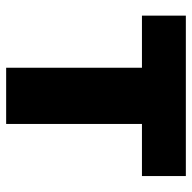

<svg xmlns="http://www.w3.org/2000/svg" viewBox="-20 -588 609 608"><g transform="rotate(90 284.0 -284.5)"><path d="M195 0H373V-430H538V-569H30V-430H195Z"/></g></svg>

Font: Noto Sans JP Black
Style: Regular
Weight: 900
Designer: Ryoko NISHIZUKA  (kana, bopomofo & ideographs); Paul D. Hunt (Latin, Greek & Cyrillic); Sandoll Communications , Soo-you
Foundry: Adobe
Version: Version 2.002;hotconv 1.0.116;makeotfexe 2.5.65601